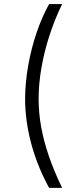

<svg xmlns="http://www.w3.org/2000/svg" viewBox="-20 -791 377 949"><path d="M104 -302.2Q104.5 -381.3 119.1 -465.3Q133.8 -549.3 160.4 -628.2Q187 -707 222.7 -771H287.1Q250.5 -695.8 224.4 -615.2Q198.2 -534.7 184.6 -455.1Q170.9 -375.5 170.9 -302.2Q170.9 -232.9 183.6 -162.8Q196.3 -92.8 221.9 -18.3Q247.6 56.2 287.1 137.7H222.7Q164.6 31.2 134.5 -80.6Q104.5 -192.4 104 -302.2Z"/></svg>

Font: Inter 17pt Light
Style: Regular
Weight: 300
Version: Version 4.001;git-66647c0bb